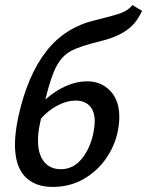

<svg xmlns="http://www.w3.org/2000/svg" viewBox="-20 -732 581 758"><path d="M159 -339Q197 -373 239.5 -392Q282 -411 324 -411Q379 -411 415 -373.5Q451 -336 451 -270Q451 -244 445 -214Q434 -158 399.5 -107.5Q365 -57 310.5 -25.5Q256 6 188 6Q117 6 78 -35.5Q39 -77 39 -162Q39 -209 53 -274Q89 -435 163 -530Q237 -625 359 -653Q432 -671 459 -681Q486 -691 503 -712L541 -689Q527 -660 510 -639.5Q493 -619 460.5 -600.5Q428 -582 375 -569Q297 -550 261.5 -531.5Q226 -513 203.5 -471.5Q181 -430 159 -339ZM142 -264 137 -241Q130 -209 130 -177Q130 -123 154 -93.5Q178 -64 220 -64Q270 -64 303.5 -106Q337 -148 349 -209Q354 -236 354 -252Q354 -293 334 -314Q314 -335 278 -335Q245 -335 208 -316Q171 -297 142 -264Z"/></svg>

Font: Ysabeau Infant Semibold
Style: Italic
Weight: 600
Italic angle: -12°
Designer: Christian Thalmann (Catharsis Fonts)
Version: Version 0.003